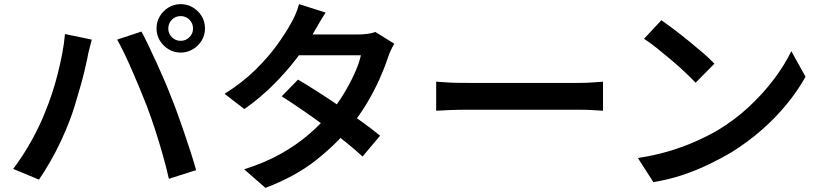

<svg xmlns="http://www.w3.org/2000/svg" viewBox="-20 -851 3990 931"><path d="M796 -713Q796 -688 813.5 -670.5Q831 -653 856 -653Q881 -653 898.5 -670.5Q916 -688 916 -713Q916 -738 898.5 -755.5Q881 -773 856 -773Q831 -773 813.5 -755.5Q796 -738 796 -713ZM739 -713Q739 -746 755 -772.5Q771 -799 797.5 -815Q824 -831 856 -831Q888 -831 915 -815Q942 -799 958 -772.5Q974 -746 974 -713Q974 -681 958 -654.5Q942 -628 915 -612Q888 -596 856 -596Q824 -596 797.5 -612Q771 -628 755 -654.5Q739 -681 739 -713ZM199 -308Q216 -349 231.5 -395.5Q247 -442 259.5 -491.5Q272 -541 281.5 -590Q291 -639 295 -686L425 -659Q422 -645 417 -628Q412 -611 408.5 -594.5Q405 -578 403 -566Q398 -541 389 -504Q380 -467 368 -425Q356 -383 343 -340.5Q330 -298 316 -262Q298 -215 274 -164Q250 -113 222.5 -65.5Q195 -18 169 20L44 -32Q91 -94 132.5 -168.5Q174 -243 199 -308ZM693 -334Q678 -373 659.5 -417.5Q641 -462 621.5 -507Q602 -552 583 -591.5Q564 -631 548 -659L666 -698Q681 -670 700.5 -629.5Q720 -589 740.5 -544Q761 -499 780 -454.5Q799 -410 813 -373Q827 -339 843 -294Q859 -249 875.5 -201Q892 -153 906.5 -107.5Q921 -62 931 -26L799 16Q786 -41 769 -101Q752 -161 732.5 -221Q713 -281 693 -334Z M1425 -465Q1471 -438 1525.5 -403Q1580 -368 1635 -330.5Q1690 -293 1739 -257.5Q1788 -222 1823 -193L1738 -92Q1705 -123 1656.5 -162Q1608 -201 1553 -241.5Q1498 -282 1444 -319Q1390 -356 1346 -384ZM1892 -639Q1884 -626 1875.5 -608Q1867 -590 1861 -572Q1846 -525 1820.5 -468Q1795 -411 1760 -352Q1725 -293 1680 -238Q1610 -151 1510 -72.5Q1410 6 1267 60L1164 -30Q1265 -62 1342 -105.5Q1419 -149 1477 -199Q1535 -249 1578 -300Q1613 -341 1644 -391.5Q1675 -442 1698 -492Q1721 -542 1730 -583H1383L1425 -684H1719Q1741 -684 1763 -687Q1785 -690 1800 -696ZM1559 -790Q1543 -766 1527 -738Q1511 -710 1502 -695Q1470 -636 1419 -569Q1368 -502 1303.5 -438Q1239 -374 1165 -322L1069 -396Q1156 -451 1218 -512Q1280 -573 1322 -631Q1364 -689 1388 -733Q1399 -750 1411.5 -778.5Q1424 -807 1430 -831Z M2095 -455Q2112 -454 2138.5 -452Q2165 -450 2194 -449.5Q2223 -449 2249 -449Q2272 -449 2308 -449Q2344 -449 2388 -449Q2432 -449 2479.5 -449Q2527 -449 2574.5 -449Q2622 -449 2664 -449Q2706 -449 2738.5 -449Q2771 -449 2790 -449Q2826 -449 2855.5 -451.5Q2885 -454 2904 -455V-314Q2887 -315 2854.5 -317Q2822 -319 2790 -319Q2772 -319 2739 -319Q2706 -319 2663.5 -319Q2621 -319 2574 -319Q2527 -319 2479.5 -319Q2432 -319 2388 -319Q2344 -319 2308 -319Q2272 -319 2249 -319Q2207 -319 2164.5 -317.5Q2122 -316 2095 -314Z M3187 -753Q3213 -735 3248 -708.5Q3283 -682 3320 -652Q3357 -622 3390 -593.5Q3423 -565 3444 -542L3353 -450Q3334 -470 3303.5 -499Q3273 -528 3237 -558.5Q3201 -589 3166 -617Q3131 -645 3103 -663ZM3073 -85Q3154 -97 3224 -118Q3294 -139 3353.5 -165.5Q3413 -192 3461 -220Q3544 -270 3613 -334.5Q3682 -399 3734 -468.5Q3786 -538 3817 -603L3886 -479Q3849 -412 3795 -346Q3741 -280 3673 -220.5Q3605 -161 3526 -112Q3475 -82 3416 -53.5Q3357 -25 3290 -2.5Q3223 20 3148 32Z"/></svg>

Font: Noto Sans JP Thin SemiBold
Style: Regular
Weight: 600
Version: Version 2.004-H2;hotconv 1.0.118;makeotfexe 2.5.65603